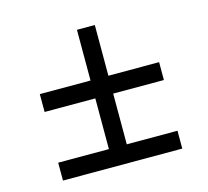

<svg xmlns="http://www.w3.org/2000/svg" viewBox="-87 -668 834 768"><g transform="rotate(-15 330.0 -284.0)"><path d="M293 -284H83V-358H293V-568H367V-358H577V-284H367V-74H293ZM83 -74H577V0H83Z"/></g></svg>

Font: Application
Style: Regular
Weight: 400
Designer: Wei Huang
Foundry: Wei Huang
Version: Version 0.012